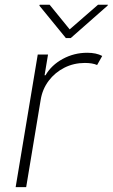

<svg xmlns="http://www.w3.org/2000/svg" viewBox="-20 -770 464 790"><path d="M44.4 0 135.3 -545.5H177.6L163.4 -460.2H167.3Q191.4 -502.1 238.1 -527.5Q284.8 -552.9 339.1 -552.9Q376.1 -552.9 400.6 -539.8L379.6 -502.5Q360.4 -511 329.2 -511Q283.7 -511 245 -491.5Q206.3 -471.9 180.4 -437.7Q154.5 -403.4 147.4 -359.4L87.7 0ZM184.3 -750.4 266.7 -649.1 383.2 -750.4H424L422.6 -746.8L271 -613.3H251.1L142 -746.8L143.5 -750.4Z"/></svg>

Font: Inter UI Extra Light
Style: Italic
Weight: 200
Italic angle: -9.39999°
Designer: Rasmus Andersson
Foundry: rsms
Version: 3.2;8d6f07862